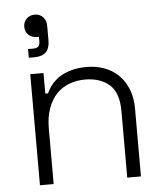

<svg xmlns="http://www.w3.org/2000/svg" viewBox="-53 -790 718 837"><g transform="rotate(-5 306.0 -371.5)"><path d="M88 0V-486H146V-396H158Q167 -416 181.5 -434Q196 -452 217 -465.5Q238 -479 267.5 -487.5Q297 -496 336 -496Q375 -496 410.5 -483.5Q446 -471 472.5 -446Q499 -421 514.5 -383.5Q530 -346 530 -296V0H470V-292Q470 -372 430 -407Q390 -442 323 -442Q286 -442 253.5 -429.5Q221 -417 198 -392.5Q175 -368 161.5 -330.5Q148 -293 148 -243V0ZM88 -558V-596H109Q126 -596 133 -602.5Q140 -609 140 -626V-645H130Q109 -645 94.5 -658.5Q80 -672 80 -694Q80 -715 94 -729Q108 -743 130 -743Q151 -743 165.5 -728.5Q180 -714 180 -688V-625Q180 -558 113 -558Z"/></g></svg>

Font: Space Grotesk Light
Style: Regular
Weight: 300
Designer: Florian Karsten
Foundry: Florian Karsten
Version: Version 2.000